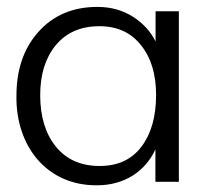

<svg xmlns="http://www.w3.org/2000/svg" viewBox="-20 -534 657 564"><path d="M272.5 -46.4C217.8 -46.4 174.8 -65.4 144 -103.5C113.3 -141.6 98.1 -191.9 98.1 -254.4C98.1 -315.4 113.3 -364.3 144 -401.4C174.8 -438.5 217.3 -457 272 -457C324.2 -457 364.7 -438.5 394 -401.4C423.8 -364.7 438.5 -315.9 438.5 -254.9C438.5 -190.9 423.8 -140.1 395 -102.5C366.2 -64.9 325.7 -46.4 272.5 -46.4ZM265.1 10.3C345.2 10.3 406.7 -30.3 436.5 -95.2V0H505.4V-501H437V-412.1C422.4 -441.9 399.9 -466.3 369.6 -485.4C339.4 -504.4 304.7 -513.7 266.1 -513.7C194.3 -513.7 136.7 -489.3 93.3 -440.9C49.8 -392.6 28.3 -329.6 28.3 -252.9C25.9 -103.5 118.7 11.7 265.1 10.3Z"/></svg>

Font: Ride Light
Style: Regular
Weight: 300
Version: Version 3.000